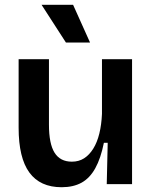

<svg xmlns="http://www.w3.org/2000/svg" viewBox="-20 -771 639 804"><path d="M238 13Q148 13 103 -48.5Q58 -110 58 -236V-523H185V-249Q185 -169 208.5 -131.5Q232 -94 281 -94Q310 -94 332 -108Q354 -122 370.5 -148.5Q387 -175 396 -212Q405 -249 407 -294V-523H533V-221V0H427L431 -173H415Q402 -108 379 -66.5Q356 -25 321.5 -6Q287 13 238 13ZM256 -593 154 -751H286L357 -593Z"/></svg>

Font: Bricolage Grotesque 28pt SemiBold
Style: Regular
Weight: 600
Version: Version 1.001;gftools[0.9.33.dev8+g029e19f]